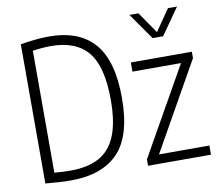

<svg xmlns="http://www.w3.org/2000/svg" viewBox="-84 -886 1139 993"><g transform="rotate(-10 485.0 -390.0)"><path d="M211 5.5Q153 5.5 77 -2V-733Q111.5 -739 150 -743.2Q188.5 -747.5 226.5 -747.5Q385 -747.5 464.5 -656Q544 -564.5 544 -370Q544 -170 459.2 -82.2Q374.5 5.5 211 5.5ZM219 -45Q308 -45 367.2 -77Q426.5 -109 456 -180.5Q485.5 -252 485.5 -370Q485.5 -544 422.8 -620.5Q360 -697 228 -697Q206 -697 181.2 -695Q156.5 -693 132.5 -689.5V-49Q156.5 -46.5 177.2 -45.8Q198 -45 219 -45ZM616 0V-33.5L876 -493.5H621V-541.5H941.5V-508L682 -48H946.5V0ZM754 -646 656.5 -785H704L781.5 -672.5L859 -785H906.5L809 -646Z"/></g></svg>

Font: Encode Sans Condensed Light
Style: Regular
Weight: 300
Width: 3
Designer: Multiple Designers
Foundry: Impallari Type
Version: Version 3.000; ttfautohint (v1.8.3) -l 8 -r 50 -G 200 -x 14 